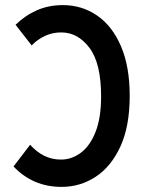

<svg xmlns="http://www.w3.org/2000/svg" viewBox="-20 -721 569 752"><path d="M488 -346Q488 -226 451.5 -147Q415 -68 354.5 -28.5Q294 11 221 11Q109 11 33 -69L98 -154Q123 -126 153 -111Q183 -96 219 -96Q261 -96 297 -123Q333 -150 354.5 -205Q376 -260 376 -343Q376 -473 330.5 -533.5Q285 -594 220 -594Q186 -594 156.5 -580.5Q127 -567 104 -543L41 -624Q79 -661 125 -681Q171 -701 226 -701Q301 -701 360.5 -660Q420 -619 454 -539.5Q488 -460 488 -346Z"/></svg>

Font: Radio Canada Condensed Medium
Style: Regular
Weight: 500
Width: 3
Designer: Charles Daoud, Etienne Aubert Bonn, Alexandre Saumier Demers, Jacques Le Bailly
Foundry: Radio-Canada
Version: Version 2.104; ttfautohint (v1.8.4.7-5d5b);gftools[0.9.28.de